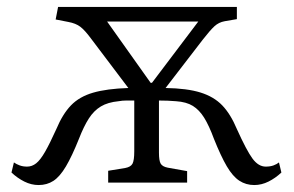

<svg xmlns="http://www.w3.org/2000/svg" viewBox="-20 -525 844 552"><path d="M91 7Q70 7 50 -3Q30 -13 13 -29L20 -58Q27 -53 36.5 -49.5Q46 -46 58 -46Q72 -46 84 -55.5Q96 -65 109.5 -88.5Q123 -112 142 -154Q160 -197 184 -222Q208 -247 247.5 -258.5Q287 -270 349 -272L241 -415Q224 -438 211 -448Q198 -458 176 -462L140 -469L147 -505H661V-470L626 -464Q609 -461 596.5 -449.5Q584 -438 563 -411L456 -272Q518 -271 556.5 -259Q595 -247 619 -222Q643 -197 661 -154Q689 -92 706 -69Q723 -46 744 -46Q757 -46 766.5 -49.5Q776 -53 782 -58L789 -29Q772 -13 752 -3Q732 7 711 7Q687 7 668 -5.5Q649 -18 632 -47Q615 -76 595 -126Q581 -164 567 -186.5Q553 -209 534.5 -220.5Q516 -232 486 -234Q475 -235 462 -235.5Q449 -236 437 -236V-86Q437 -63 442 -54.5Q447 -46 462 -43L518 -33V0H291V-34L340 -42Q356 -45 361 -54.5Q366 -64 366 -90V-236Q355 -236 343.5 -236Q332 -236 321 -234Q290 -231 270 -219Q250 -207 235.5 -184.5Q221 -162 207 -126Q187 -76 169.5 -46.5Q152 -17 133.5 -5Q115 7 91 7ZM413 -287H417L550 -463H288Z"/></svg>

Font: Literata 18pt Light
Style: Regular
Weight: 300
Designer: Latin by Veronika Burian and Jose Scaglione. Greek by Irene Vlachou. Cyrillic by Vera Evstafieva.
Foundry: TypeTogether
Version: Version 3.103;gftools[0.9.29]